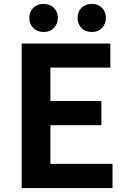

<svg xmlns="http://www.w3.org/2000/svg" viewBox="-20 -963 655 983"><path d="M545 -740V-617H238V-446H499V-322H238V-124H556V0H91V-740ZM203 -799Q171 -799 150.5 -819.5Q130 -840 130 -872Q130 -903 150.5 -923Q171 -943 203 -943Q235 -943 255.5 -923Q276 -903 276 -872Q276 -840 255.5 -819.5Q235 -799 203 -799ZM377 -872Q377 -903 397.5 -923Q418 -943 450 -943Q482 -943 502 -923Q522 -903 522 -872Q522 -840 502 -819.5Q482 -799 450 -799Q418 -799 397.5 -819.5Q377 -840 377 -872Z"/></svg>

Font: Kinto Sans
Style: Bold
Weight: 700
Designer: Authors: Ryoko NISHIZUKA  (kana & ideographs); Paul D. Hunt (Latin, Greek & Cyrillic); Wenlong ZHANG  (bopomofo); Sandol
Foundry: Adobe Systems Incorporated, ookami Inc.
Version: Version 0.001